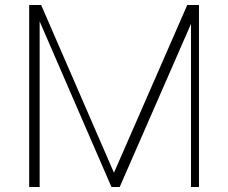

<svg xmlns="http://www.w3.org/2000/svg" viewBox="-20 -750 915 770"><path d="M97 0V-730H145L448 -32H426L731 -730H778V0H746V-719L773 -716L460 0H427L117 -715H139V0Z"/></svg>

Font: Savate ExtraLight
Style: Regular
Weight: 200
Designer: Max Esnée
Foundry: Plomb Type
Version: Version 2.000